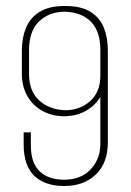

<svg xmlns="http://www.w3.org/2000/svg" viewBox="-20 -613 438 641"><path d="M194 8Q130 8 94.5 -26Q59 -60 59 -131V-171H83V-127Q83 -69 112.5 -41Q142 -13 194 -13Q250 -13 282.5 -47.5Q315 -82 315 -132V-289Q296 -259 265 -242Q234 -225 193 -225Q154 -225 122 -242.5Q90 -260 71.5 -292Q53 -324 53 -366V-445Q53 -486 66.5 -519.5Q80 -553 111.5 -573Q143 -593 197 -593Q252 -593 283 -573Q314 -553 327 -519.5Q340 -486 340 -445V-137Q340 -69 300 -30.5Q260 8 194 8ZM197 -245Q247 -245 281 -275.5Q315 -306 315 -359V-446Q315 -508 284 -540Q253 -572 197 -574Q145 -574 111 -542Q77 -510 77 -446V-366Q77 -308 111 -277.5Q145 -247 197 -245Z"/></svg>

Font: Alumni Sans Thin
Style: Regular
Weight: 100
Designer: Robert E. Leuschke
Foundry: Robert E. Leuschke
Version: Version 1.018